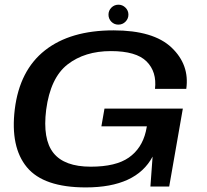

<svg xmlns="http://www.w3.org/2000/svg" viewBox="-20 -814 902 838"><path d="M354.5 4Q574.5 4 646 -130.5L636.5 0H718.5L778 -340H436L422.5 -262.5H621L616.5 -240Q599 -166 542.2 -126.2Q485.5 -86.5 376 -86.5Q261 -86.5 213.2 -146.5Q165.5 -206.5 181.5 -335Q200 -474.5 275 -532.8Q350 -591 464 -591Q574.5 -591 619.8 -545.8Q665 -500.5 656.5 -426H793Q808 -531 729 -606.2Q650 -681.5 475.5 -681.5Q287 -681.5 176.2 -594.2Q65.5 -507 44.5 -337Q24.5 -172 97.5 -84Q170.5 4 354.5 4ZM496.5 -706.5Q515 -706.5 527.8 -719.5Q540.5 -732.5 540.5 -750Q540.5 -768 527.5 -780.8Q514.5 -793.5 497 -793.5Q479 -793.5 466.2 -780.8Q453.5 -768 453.5 -750Q453.5 -732 466 -719.2Q478.5 -706.5 496.5 -706.5Z"/></svg>

Font: Anybody Expanded Medium
Style: Italic
Weight: 500
Width: 7
Italic angle: -10°
Version: Version 1.113;gftools[0.9.25]